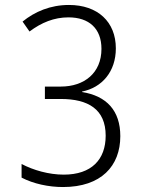

<svg xmlns="http://www.w3.org/2000/svg" viewBox="-20 -744 570 774"><path d="M234 10C388 10 465 -75 465 -195C465 -298 410 -357 311 -373V-375C391 -391 447 -455 447 -549C447 -656 374 -724 258 -724C183 -724 120 -697 71 -657L99 -617C147 -653 198 -674 256 -674C339 -674 389 -629 389 -547C389 -450 320 -395 225 -395H161V-345H225C335 -345 406 -304 406 -197C406 -101 349 -40 237 -40C177 -40 114 -58 67 -83V-28C115 -3 176 10 234 10Z"/></svg>

Font: Noto Sans Mono Condensed Light
Style: Regular
Weight: 300
Width: 3
Designer: Monotype Design Team
Foundry: Monotype Imaging Inc.
Version: Version 2.014